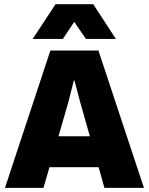

<svg xmlns="http://www.w3.org/2000/svg" viewBox="-20 -903 716 923"><path d="M3.9 0 222.2 -660.2H453.1L671.9 0H481.9L454.1 -99.1H217.8L189 0ZM137.2 -715.8 247.1 -882.8H428.2L537.1 -715.8H393.1L336.9 -797.9L282.2 -715.8ZM261.2 -248H412.1L366.2 -409.2L337.9 -516.1H335L308.1 -410.2Z"/></svg>

Font: Human Sans Black
Style: Regular
Weight: 800
Designer: Tim Radville
Foundry: Continuum
Version: Version 1.000;FEAKit 1.0